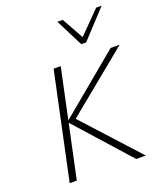

<svg xmlns="http://www.w3.org/2000/svg" viewBox="-162 -1012 947 1117"><g transform="rotate(-20 311.5 -453.5)"><path d="M486 0 183 -339 567 -658H623L219 -327L225 -351L545 0ZM74 0 214 -658H258L118 0ZM414 -737 425 -762 568 -907H602L444 -737ZM414 -737 328 -907H361L441 -763L444 -737Z"/></g></svg>

Font: Ysabeau Office ExtraLight
Style: Italic
Weight: 250
Italic angle: -12°
Designer: Christian Thalmann (Catharsis Fonts)
Version: Version 2.001;gftools[0.9.30]; featfreeze: tnum,lnum,ss02